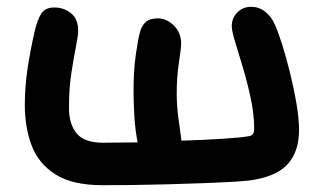

<svg xmlns="http://www.w3.org/2000/svg" viewBox="-20 -536 950 565"><path d="M283 9Q192 9 142 -23.5Q92 -56 72.5 -109.5Q53 -163 53 -227Q53 -280 61 -333.5Q69 -387 82 -444Q90 -478 101.5 -496Q113 -514 140 -514Q168 -514 189 -497Q210 -480 210 -446Q210 -431 203.5 -399Q197 -367 190 -321Q183 -275 183 -218Q183 -171 205.5 -143.5Q228 -116 284 -116Q320 -116 385 -117Q378 -152 375.5 -192.5Q373 -233 373 -268Q373 -328 379.5 -374Q386 -420 391 -438Q395 -457 407 -469.5Q419 -482 445 -482Q470 -482 491.5 -461Q513 -440 513 -408Q513 -394 506.5 -351.5Q500 -309 500 -261Q500 -226 505 -188.5Q510 -151 514 -122Q578 -124 633 -127.5Q688 -131 711 -135Q728 -137 728 -156Q728 -199 718 -246Q708 -293 695 -336.5Q682 -380 672 -412.5Q662 -445 662 -459Q662 -483 678.5 -499.5Q695 -516 719 -516Q742 -516 760.5 -501.5Q779 -487 789 -463Q798 -444 810 -406Q822 -368 833.5 -321.5Q845 -275 852.5 -230.5Q860 -186 860 -154Q860 -94 830.5 -57.5Q801 -21 733 -8Q715 -4 673.5 -1.5Q632 1 578 3Q524 5 468 6.5Q412 8 363 8.5Q314 9 283 9Z"/></svg>

Font: Shantell Sans Normal
Style: Regular
Weight: 600
Designer: Stephen Nixon, Anya Danilova, Shantell Martin
Foundry: Arrow Type
Version: Version 1.009;[a7da0bfa3]